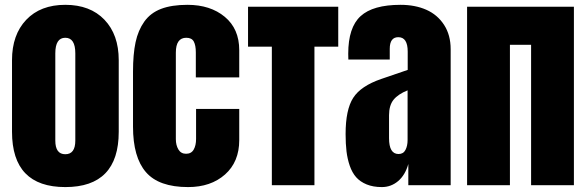

<svg xmlns="http://www.w3.org/2000/svg" viewBox="-20 -760 2411 788"><path d="M248 7.8Q29.3 7.8 29.3 -219.2V-513.2Q29.3 -617.2 87.6 -678.7Q146 -740.2 248 -740.2Q350.1 -740.2 408.7 -679Q467.3 -617.7 467.3 -513.2V-219.2Q467.3 7.8 248 7.8ZM289.1 -183.1V-541Q289.1 -605 248 -605Q207 -605 207 -541V-183.1Q207 -127 248 -127Q289.1 -127 289.1 -183.1Z M752 7.8Q631.8 7.8 578.9 -53.5Q525.9 -114.7 525.9 -240.2V-465.8Q525.9 -537.6 536.4 -586.7Q546.9 -635.7 572.3 -671.4Q597.7 -707 641.1 -723.6Q684.6 -740.2 749.5 -740.2Q843.3 -740.2 902.6 -690.9Q961.9 -641.6 961.9 -554.2V-442.4H783.7V-544.9Q783.7 -573.7 775.4 -589.4Q767.1 -605 744.6 -605Q701.7 -605 701.7 -543.9V-189Q701.7 -164.1 712.2 -146.5Q722.7 -128.9 743.7 -128.9Q765.1 -128.9 774.9 -146Q784.7 -163.1 784.7 -189.9V-313H961.9V-185.1Q961.9 -95.7 903.6 -43.9Q845.2 7.8 752 7.8Z M998 -568.4V-732.4H1368.2V-568.4H1270.5V0H1095.7V-568.4Z M1546.9 7.8Q1511.2 7.8 1484.6 -3.2Q1458 -14.2 1441.7 -32.7Q1425.3 -51.3 1415.5 -79.6Q1405.8 -107.9 1402.1 -138.9Q1398.4 -169.9 1398.4 -210Q1398.4 -310.1 1429.7 -358.6Q1460.9 -407.2 1544.9 -436L1653.3 -473.1V-548.3Q1653.3 -607.4 1614.7 -607.4Q1579.6 -607.4 1579.6 -559.6V-515.6H1409.7Q1409.2 -521 1409.2 -539.6Q1409.2 -647.5 1460 -693.8Q1510.7 -740.2 1624 -740.2Q1683.6 -740.2 1729.5 -720Q1775.4 -699.7 1802.5 -658Q1829.6 -616.2 1829.6 -558.1V0H1655.8V-86.9Q1643.1 -41.5 1614 -16.8Q1585 7.8 1546.9 7.8ZM1615.7 -127.9Q1635.3 -127.9 1644 -144.5Q1652.8 -161.1 1652.8 -185.1V-389.2Q1613.8 -373.5 1595.2 -350.6Q1576.7 -327.6 1576.7 -287.1V-192.9Q1576.7 -127.9 1615.7 -127.9Z M2072.8 0H1897V-732.4H2335.4V0H2159.7V-576.2H2072.8Z"/></svg>

Font: Anton
Style: Regular
Weight: 400
Designer: Vernon Adams, Tural Alisoy
Foundry: Vernon Adams
Version: Version 2.300